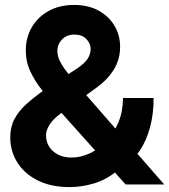

<svg xmlns="http://www.w3.org/2000/svg" viewBox="-20 -757 694 788"><path d="M265.8 10.9Q190.4 10.9 135.6 -16.2Q80.9 -43.4 51.5 -89.7Q22.1 -136 22.1 -193.4Q22.1 -236.1 39.5 -268.8Q56.8 -301.4 87.6 -329.2Q118.4 -357 158 -385.2L299.2 -477.9Q326.1 -496.1 339 -514.9Q352 -533.8 352 -556.8Q352 -578.2 334.5 -596.7Q317.1 -615.2 285.2 -615.2Q264.3 -615.2 248.6 -606Q232.9 -596.8 224.2 -581.4Q215.4 -566.1 215.4 -547.9Q215.4 -525.1 228.3 -501.4Q241.1 -477.6 262.5 -451.7Q283.9 -425.8 308.8 -395.5L653.9 0H495.5L208.4 -320.3Q180 -352.9 151.8 -388.1Q123.6 -423.3 104.8 -463.2Q85.9 -503.1 85.9 -550Q85.9 -603.1 110.7 -645.4Q135.4 -687.6 180 -712.2Q224.5 -736.7 284 -736.7Q342.7 -736.7 385 -713.2Q427.3 -689.7 450.2 -650.8Q473 -611.9 473 -565Q473 -514.2 447.7 -472.4Q422.3 -430.7 376.4 -397.5L227.9 -290.2Q198.1 -268.5 183.5 -245.4Q168.9 -222.4 168.9 -201.6Q168.9 -175.6 181.9 -155Q194.9 -134.4 218.4 -122.4Q241.8 -110.4 273.2 -110.4Q311.6 -110.4 349.1 -128Q386.5 -145.7 417.1 -178.2Q447.8 -210.6 466.3 -255.6Q484.8 -300.5 484.8 -354.7H610.4Q610.4 -288 595.8 -234.5Q581.2 -181 555.4 -141.5Q529.6 -102 496.1 -77Q485.3 -70.1 475.3 -64Q465.3 -57.9 454.7 -51.4Q414.4 -18.6 364.3 -3.8Q314.3 10.9 265.8 10.9Z"/></svg>

Font: Inter Tight
Style: Regular
Weight: 400
Designer: Rasmus Andersson
Foundry: rsms
Version: Version 3.002